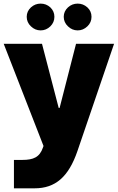

<svg xmlns="http://www.w3.org/2000/svg" viewBox="-23 -793 640 1043"><path d="M213.4 0 210.4 8.3C192.4 61.5 157.7 75.7 98.6 75.7H52.7V230H165C277.8 230 349.6 168 397.9 26.9L596.7 -555.2H390.1L300.8 -206.5H295.9L205.1 -555.2H-2.9ZM122.1 -701.7C122.1 -681.6 129.9 -664.1 145 -649.9C160.2 -635.3 177.7 -627.9 197.8 -627.9C217.8 -627.9 235.4 -635.3 250.5 -649.9C265.1 -664.1 272.5 -681.6 272.5 -701.7C272.5 -721.7 265.1 -738.8 250.5 -752.9C235.4 -766.6 217.8 -773.4 197.8 -773.4C177.7 -773.4 160.2 -766.6 145 -752.9C129.9 -738.8 122.1 -721.7 122.1 -701.7ZM323.2 -701.7C323.2 -681.6 331.1 -664.1 346.2 -649.9C361.3 -635.3 378.9 -627.9 398.9 -627.9C418.9 -627.9 436.5 -635.3 451.7 -649.9C466.8 -664.1 474.1 -681.6 474.1 -701.7C474.1 -721.7 466.8 -738.8 451.7 -752.9C436.5 -766.6 418.9 -773.4 398.9 -773.4C378.9 -773.4 361.3 -766.6 346.2 -752.9C331.1 -738.8 323.2 -721.7 323.2 -701.7Z"/></svg>

Font: Estedad Black
Style: Regular
Weight: 900
Designer: Amin Abedi
Version: Version 7.3